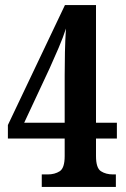

<svg xmlns="http://www.w3.org/2000/svg" viewBox="-20 -734 496 754"><path d="M144 0V-49H167Q195 -49 214.5 -61.5Q234 -74 234 -121V-190H11V-243L235 -714H357V-252H439V-190H357V-121Q357 -74 376.5 -61.5Q396 -49 424 -49H435V0ZM75 -252H234V-438Q234 -482 235 -529Q236 -576 239 -622Q229 -590 210 -545.5Q191 -501 175 -466Z"/></svg>

Font: Noto Serif Armenian ExtraCondensed
Style: Bold
Weight: 700
Width: 2
Designer: Monotype Design Team
Foundry: Monotype Imaging Inc.
Version: Version 2.008; ttfautohint (v1.8.4.7-5d5b)